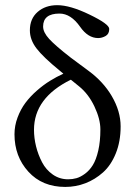

<svg xmlns="http://www.w3.org/2000/svg" viewBox="-20 -718 526 750"><path d="M227.5 -430.2 212.9 -442.4Q148.9 -494.6 122.8 -528.6Q96.7 -562.5 96.7 -599.6Q96.7 -645 127 -671.4Q157.2 -697.8 203.6 -697.8Q253.9 -697.8 329.6 -661.1Q406.7 -624 406.7 -605Q406.7 -585.4 392.6 -577.4Q378.4 -569.3 363.3 -569.3Q323.7 -569.3 293 -613.3Q256.8 -665 212.4 -665Q148.4 -665 148.4 -614.3Q148.4 -591.8 172.1 -565.9Q195.8 -540 255.9 -493.2L327.1 -440.4Q383.8 -398.4 416.5 -342.8Q451.2 -283.7 451.2 -224.1Q451.2 -165.5 432.4 -118.9Q413.6 -72.3 382.3 -44.4Q351.1 -16.6 313.5 -2.2Q275.9 12.2 234.9 12.2Q145 12.2 90.8 -47.4Q36.6 -106.9 36.6 -193.4Q36.6 -227.1 48.6 -259Q60.5 -291 79.3 -316.2Q98.1 -341.3 123.8 -363.8Q149.4 -386.2 175 -402.1Q200.7 -418 227.5 -430.2ZM256.8 -406.7Q112.8 -335.9 112.8 -210.9Q112.8 -179.2 120.8 -146.5Q128.9 -113.8 144.3 -84.2Q159.7 -54.7 186.3 -36.1Q212.9 -17.6 246.1 -17.6Q263.2 -17.6 278.8 -22Q294.4 -26.4 312 -39.3Q329.6 -52.2 342.5 -73Q355.5 -93.8 363.8 -129.6Q372.1 -165.5 372.1 -212.4Q372.1 -252.9 348.9 -302Q325.7 -351.1 288.6 -380.9Z"/></svg>

Font: Libertinage
Style: l
Weight: 400
Designer: OSP
Foundry: OSP
Version: Version 1.0; 2008; OFL relea